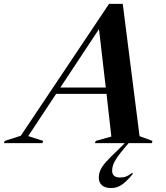

<svg xmlns="http://www.w3.org/2000/svg" viewBox="-104 -741 860 994"><path d="M476.5 142Q476.5 178 518 178Q536 178 550.2 172.2Q564.5 166.5 580 154L584 159Q548.5 202 523.8 217.2Q499 232.5 473 232.5Q438.5 232.5 423 217.5Q407.5 202.5 407.5 179Q407.5 159.5 415 141.2Q422.5 123 444 98.2Q465.5 73.5 507.5 34.5L542 0H387.5L391.5 -11.5L472.5 -34L447.5 -255H186.5L42 -36.5L119.5 -11.5L115.5 0H-83.5L-79.5 -11.5L3.5 -38L460.5 -721H531.5L618.5 -36L685.5 -11.5L682 0H562L546 18.5Q516.5 53 501.5 75.5Q486.5 98 481.5 113.5Q476.5 129 476.5 142ZM208.5 -288H443.5L408.5 -590.5Z"/></svg>

Font: Newsreader 72pt SemiBold
Style: Italic
Weight: 600
Italic angle: -17°
Designer: Hugues Gentile
Foundry: Production Type
Version: Version 1.003; ttfautohint (v1.8.3)